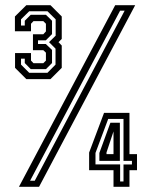

<svg xmlns="http://www.w3.org/2000/svg" viewBox="-20 -720 573 740"><path d="M81.5 -415 38 -458.5V-515.5H99.5V-486.5L109 -476.5H147L157 -486.5V-517L147 -526.5H107V-588H147L157 -599V-628.5L147 -638.5H109L99.5 -628.5V-599.5H37.5V-656.5L81.5 -700H174.5L218 -656.5V-570L205.5 -557.5L218 -544.5V-458.5L174.5 -415ZM92.5 -439.5H163L194 -471V-532.5L169 -557.5L194.5 -582.5V-645.5L163 -676.5H92.5L61 -645.5V-621.5H75.5V-640L98.5 -663H157L180.5 -640V-588.5L156.5 -564.5H126.5V-550.5H156.5L180.5 -527.5V-477L157 -453.5H98.5L75.5 -477V-494H61V-471ZM53 0 424 -700H501L130.5 0ZM96 -23.5H114L460.5 -679H443ZM417.5 0V-64H323.5V-132L381 -285H479V-126H508V-64H479V0ZM390.5 -126H417.5V-218H419L390.5 -132.5ZM443 -20.5H456V-86H488.5V-100H456V-261.5H397L348 -130.5V-86.5H443ZM363 -100V-130.5L405.5 -247H442V-100Z"/></svg>

Font: Tourney Thin SemiBold
Style: Regular
Weight: 600
Version: Version 1.015